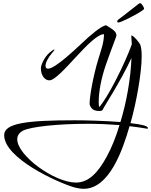

<svg xmlns="http://www.w3.org/2000/svg" viewBox="-20 -931 946 1202"><path d="M719 -790C724 -790 731 -792 741 -796C769 -806 882 -865 882 -876C882 -876 882 -877 882 -878C882 -883 867 -911 858 -911C854 -911 852 -911 844 -904C838 -900 737 -819 725 -812C718 -807 714 -802 714 -798C714 -793 716 -790 719 -790ZM504 251C664 251 748 9 791 -141C827 -137 862 -132 896 -126C899 -126 899 -125 900 -125C904 -125 906 -126 906 -129C906 -144 860 -153 797 -160C834 -290 867 -475 867 -579C867 -611 864 -635 858 -651C854 -663 816 -709 803 -709C802 -709 802 -709 802 -708L805 -653C762 -532 650 -310 600 -260C599 -271 598 -281 598 -293C598 -352 611 -433 643 -526C682 -637 709 -703 709 -708C709 -735 684 -748 644 -773C618 -771 548 -714 489 -657C462 -633 327 -501 281 -501C270 -501 265 -507 265 -519C265 -538 280 -570 309 -603C317 -612 321 -618 321 -620C321 -621 320 -621 319 -621C318 -621 315 -620 312 -618C287 -602 269 -582 256 -559C243 -536 236 -517 236 -503C236 -459 260 -428 289 -428C355 -428 549 -717 631 -717C631 -662 610 -610 595 -559C565 -460 541 -332 541 -281C541 -274 545 -264 554 -253C563 -242 579 -236 603 -236C614 -236 622 -239 625 -248C630 -262 732 -415 803 -568C798 -439 773 -295 734 -167C634 -175 510 -178 449 -178C148 -178 6 -160 6 -85C6 59 337 211 448 243C468 248 487 251 504 251ZM456 212C319 212 88 42 88 -59C88 -82 100 -100 124 -113C172 -138 346 -156 528 -156C596 -156 663 -153 728 -148C706 -74 680 -9 649 48C593 152 533 212 456 212Z"/></svg>

Font: Comforter
Style: Regular
Weight: 400
Designer: Robert E. Leuschke
Foundry: Robert E. Leuschke
Version: Version 1.013; ttfautohint (v1.8.3)